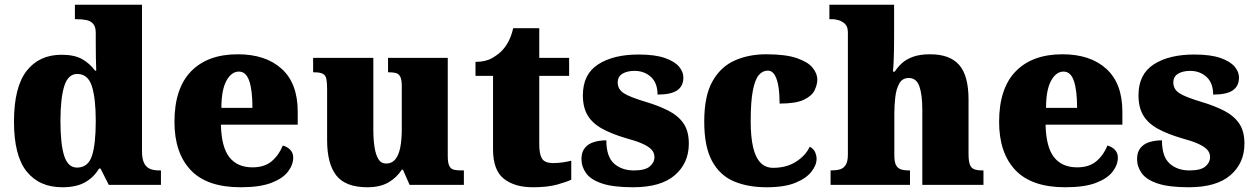

<svg xmlns="http://www.w3.org/2000/svg" viewBox="-20 -780 5294 810"><path d="M243 10Q146 10 92.5 -56.5Q39 -123 39 -267Q39 -412 92 -480.5Q145 -549 240 -549Q295 -549 327.5 -530Q360 -511 381 -482H386Q385 -505 384.5 -536Q384 -567 384 -596V-641Q384 -667 373 -679.5Q362 -692 344 -695.5Q326 -699 304 -699H296V-760H579V-143Q579 -112 587 -94Q595 -76 611 -68.5Q627 -61 651 -61H659V0H439L404 -69H398Q376 -32 339 -11Q302 10 243 10ZM305 -73Q351 -73 367.5 -121.5Q384 -170 384 -270Q384 -365 367.5 -416.5Q351 -468 306 -468Q267 -468 251 -416.5Q235 -365 235 -269Q235 -171 251 -122Q267 -73 305 -73Z M995 10Q853 10 784.5 -62.5Q716 -135 716 -266Q716 -407 786 -479Q856 -551 983 -551Q1101 -551 1168.5 -489.5Q1236 -428 1236 -309V-254H912Q914 -160 947.5 -117Q981 -74 1045 -74Q1096 -74 1126.5 -100Q1157 -126 1173 -166Q1192 -161 1204.5 -148Q1217 -135 1217 -115Q1217 -85 1195 -56Q1173 -27 1124.5 -8.5Q1076 10 995 10ZM1045 -325Q1045 -399 1031.5 -438.5Q1018 -478 988 -478Q956 -478 935 -439Q914 -400 914 -325Z M1530 10Q1438 10 1399 -39.5Q1360 -89 1360 -189V-402Q1360 -431 1357 -446.5Q1354 -462 1342.5 -468.5Q1331 -475 1305 -475H1301V-536H1555V-234Q1555 -192 1560 -159.5Q1565 -127 1576.5 -108.5Q1588 -90 1609 -90Q1633 -90 1647.5 -107.5Q1662 -125 1668.5 -157.5Q1675 -190 1675 -235V-417Q1675 -444 1668.5 -456.5Q1662 -469 1650 -472Q1638 -475 1621 -475H1617V-536H1869V-121Q1869 -93 1875.5 -80Q1882 -67 1895 -64Q1908 -61 1925 -61H1937V0H1708L1680 -64H1675Q1653 -30 1618 -10Q1583 10 1530 10Z M2228 10Q2151 10 2105.5 -26Q2060 -62 2060 -150V-460H1986V-519Q2029 -519 2057 -535.5Q2085 -552 2099 -568Q2113 -582 2125.5 -606Q2138 -630 2145 -661H2255V-536H2381V-460H2255V-170Q2255 -130 2266.5 -111Q2278 -92 2314 -92Q2334 -92 2354 -95Q2374 -98 2390 -102V-22Q2372 -13 2331 -1.5Q2290 10 2228 10Z M2651 10Q2567 10 2519.5 -6Q2472 -22 2452.5 -49.5Q2433 -77 2433 -109Q2433 -138 2447 -155.5Q2461 -173 2485 -180.5Q2509 -188 2538 -188Q2538 -119 2570.5 -90Q2603 -61 2654 -61Q2702 -61 2721.5 -78Q2741 -95 2741 -117Q2741 -136 2728 -149.5Q2715 -163 2688.5 -174.5Q2662 -186 2621 -197Q2560 -215 2519.5 -237.5Q2479 -260 2459 -293.5Q2439 -327 2439 -378Q2439 -467 2503.5 -508.5Q2568 -550 2674 -550Q2743 -550 2784.5 -535.5Q2826 -521 2844.5 -499Q2863 -477 2863 -453Q2863 -417 2837 -399Q2811 -381 2754 -381Q2754 -430 2726 -455.5Q2698 -481 2657 -481Q2626 -481 2606 -469Q2586 -457 2586 -432Q2586 -404 2610.5 -387.5Q2635 -371 2705 -350Q2759 -334 2800 -313Q2841 -292 2863.5 -259.5Q2886 -227 2886 -174Q2886 -92 2827 -41Q2768 10 2651 10Z M3214 10Q3135 10 3076 -15Q3017 -40 2984 -100.5Q2951 -161 2951 -267Q2951 -376 2986 -437.5Q3021 -499 3080 -525Q3139 -551 3212 -551Q3294 -551 3341 -535Q3388 -519 3408 -494.5Q3428 -470 3428 -444Q3428 -424 3417 -400Q3406 -376 3372 -359.5Q3338 -343 3269 -343Q3269 -380 3264.5 -411.5Q3260 -443 3249 -462.5Q3238 -482 3219 -482Q3197 -482 3181 -463Q3165 -444 3156 -397.5Q3147 -351 3147 -268Q3147 -203 3157 -159.5Q3167 -116 3188 -94Q3209 -72 3242 -72Q3298 -72 3338.5 -98Q3379 -124 3396 -161Q3412 -153 3418.5 -138.5Q3425 -124 3425 -110Q3425 -84 3403.5 -56Q3382 -28 3336 -9Q3290 10 3214 10Z M3484 0V-61H3488Q3508 -61 3523.5 -65.5Q3539 -70 3548 -84.5Q3557 -99 3557 -128V-643Q3557 -668 3544.5 -679.5Q3532 -691 3517 -695Q3502 -699 3494 -699H3479V-760H3752V-622Q3752 -595 3751.5 -568.5Q3751 -542 3750 -519Q3749 -496 3747 -478H3755Q3767 -497 3785 -513.5Q3803 -530 3832 -540.5Q3861 -551 3904 -551Q3987 -551 4026.5 -506Q4066 -461 4066 -360V-131Q4066 -101 4071.5 -86Q4077 -71 4090 -66Q4103 -61 4125 -61H4129V0H3871V-317Q3871 -381 3858.5 -416Q3846 -451 3814 -451Q3787 -451 3774 -428Q3761 -405 3757 -370.5Q3753 -336 3753 -301V-125Q3753 -98 3759.5 -84.5Q3766 -71 3779.5 -66Q3793 -61 3815 -61H3819V0Z M4474 10Q4332 10 4263.5 -62.5Q4195 -135 4195 -266Q4195 -407 4265 -479Q4335 -551 4462 -551Q4580 -551 4647.5 -489.5Q4715 -428 4715 -309V-254H4391Q4393 -160 4426.5 -117Q4460 -74 4524 -74Q4575 -74 4605.5 -100Q4636 -126 4652 -166Q4671 -161 4683.5 -148Q4696 -135 4696 -115Q4696 -85 4674 -56Q4652 -27 4603.5 -8.5Q4555 10 4474 10ZM4524 -325Q4524 -399 4510.5 -438.5Q4497 -478 4467 -478Q4435 -478 4414 -439Q4393 -400 4393 -325Z M4995 10Q4911 10 4863.5 -6Q4816 -22 4796.5 -49.5Q4777 -77 4777 -109Q4777 -138 4791 -155.5Q4805 -173 4829 -180.5Q4853 -188 4882 -188Q4882 -119 4914.5 -90Q4947 -61 4998 -61Q5046 -61 5065.5 -78Q5085 -95 5085 -117Q5085 -136 5072 -149.5Q5059 -163 5032.5 -174.5Q5006 -186 4965 -197Q4904 -215 4863.5 -237.5Q4823 -260 4803 -293.5Q4783 -327 4783 -378Q4783 -467 4847.5 -508.5Q4912 -550 5018 -550Q5087 -550 5128.5 -535.5Q5170 -521 5188.5 -499Q5207 -477 5207 -453Q5207 -417 5181 -399Q5155 -381 5098 -381Q5098 -430 5070 -455.5Q5042 -481 5001 -481Q4970 -481 4950 -469Q4930 -457 4930 -432Q4930 -404 4954.5 -387.5Q4979 -371 5049 -350Q5103 -334 5144 -313Q5185 -292 5207.5 -259.5Q5230 -227 5230 -174Q5230 -92 5171 -41Q5112 10 4995 10Z"/></svg>

Font: Noto Rashi Hebrew Black
Style: Regular
Weight: 900
Version: Version 1.006